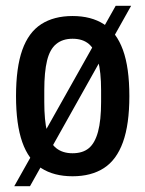

<svg xmlns="http://www.w3.org/2000/svg" viewBox="-20 -593 498 659"><path d="M229 12Q165 12 121.5 -16Q78 -44 56.5 -105Q35 -166 35 -263Q35 -361 56.5 -421.5Q78 -482 121.5 -510Q165 -538 229 -538Q293 -538 336.5 -510Q380 -482 402 -421.5Q424 -361 424 -263Q424 -166 402 -105Q380 -44 336.5 -16Q293 12 229 12ZM229 -67Q264 -67 285 -84.5Q306 -102 316.5 -141Q327 -180 327 -243V-283Q327 -346 316.5 -385Q306 -424 285 -442Q264 -460 229 -460Q195 -460 173 -442Q151 -424 141.5 -385Q132 -346 132 -283V-243Q132 -180 141.5 -141Q151 -102 173 -84.5Q195 -67 229 -67ZM29 46 377 -573H430L83 46Z"/></svg>

Font: Archivo Condensed Medium
Style: Regular
Weight: 500
Width: 3
Designer: Hector Gatti
Foundry: Omnibus-Type
Version: Version 2.001